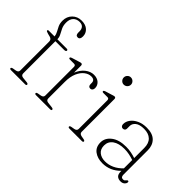

<svg xmlns="http://www.w3.org/2000/svg" viewBox="-69 -1168 1626 1626"><g transform="rotate(45 744.5 -354.5)"><path d="M172.5 -54Q172.5 -30 199.5 -27L247 -22Q264 -20 264 -10Q264 0 249 0H80Q65 0 65 -10Q65 -18.5 82 -22L111 -27Q137.5 -32 137.5 -53.5V-401Q137.5 -425.5 111 -433L85 -439.5Q58.5 -446 58.5 -454Q58.5 -463 70 -463H139Q137 -485 125.5 -505.2Q114 -525.5 103 -549Q92 -572.5 92 -605Q92 -655 124.8 -687.8Q157.5 -720.5 207.5 -720.5Q255.5 -720.5 282.5 -695.5Q309.5 -670.5 309.5 -633.5Q309.5 -595.5 283.5 -595.5Q258 -595.5 258 -627.5V-643.5Q258 -670 244.2 -685.2Q230.5 -700.5 202 -700.5Q166.5 -700 145.8 -678Q125 -656 125 -615.5Q125 -581 137 -555.8Q149 -530.5 160.8 -509.2Q172.5 -488 172.5 -466V-463H283.5Q298.5 -463 298.5 -452.5Q298.5 -439.5 275 -439.5H172.5Z M472.5 -446.5V-362.5Q493 -413.5 529.2 -441.8Q565.5 -470 604.5 -470Q644.5 -470 668 -448.8Q691.5 -427.5 691.5 -396Q691.5 -382 684.2 -373Q677 -364 665.5 -364Q640 -364 640 -394V-407.5Q640 -444 598.5 -444Q568 -444 539 -422.2Q510 -400.5 491.2 -357.8Q472.5 -315 472.5 -252.5V-54Q472.5 -30 499.5 -27.5L546.5 -22Q564 -20 564 -10Q564 0 548.5 0H380Q365 0 365 -10Q365 -18.5 382 -22L411 -27Q437.5 -32 437.5 -53.5V-396Q437.5 -416.5 419 -416.5H371Q356.5 -416.5 356.5 -425.5Q356.5 -433.5 370.5 -438L429.5 -456Q438 -458.5 445.2 -461Q452.5 -463.5 457 -463.5Q472.5 -463.5 472.5 -446.5Z M841.5 -588.5Q824 -588.5 811.5 -601.2Q799 -614 799 -632Q799 -649.5 811.5 -662.2Q824 -675 841.5 -675Q860 -675 872.8 -662Q885.5 -649 885.5 -632Q885.5 -614 872.8 -601.2Q860 -588.5 841.5 -588.5ZM872.5 -446.5V-54Q872.5 -32 899.5 -27L927 -22Q944 -19 944 -10Q944 0 929 0H780Q765 0 765 -10Q765 -18.5 782 -22L811 -27Q837.5 -32 837.5 -53.5V-396Q837.5 -416.5 819 -416.5H771Q756.5 -416.5 756.5 -425.5Q756.5 -433.5 770.5 -438L829.5 -456Q838 -458.5 845.2 -461Q852.5 -463.5 857 -463.5Q872.5 -463.5 872.5 -446.5Z M1048 -103Q1048 -157 1096.2 -194.2Q1144.5 -231.5 1229 -231.5Q1259.5 -231.5 1289.2 -225.8Q1319 -220 1344 -211.5V-332Q1344 -388 1313.8 -417Q1283.5 -446 1229 -446Q1175.5 -446 1150.2 -425.2Q1125 -404.5 1125 -376.5V-344.5Q1125 -332 1117.5 -325.8Q1110 -319.5 1099 -319.5Q1088 -319.5 1081 -327.8Q1074 -336 1074 -349Q1074 -380 1094.5 -407.5Q1115 -435 1152 -452.2Q1189 -469.5 1238 -469.5Q1309 -469.5 1344 -433.8Q1379 -398 1379 -339.5V-48Q1379 -16.5 1404 -16.5Q1415.5 -16.5 1420.8 -21Q1426 -25.5 1430 -30.5Q1433 -33.5 1435.8 -36.5Q1438.5 -39.5 1442.5 -39.5Q1451.5 -39.5 1451.5 -28.5Q1451.5 -14.5 1437.8 -2Q1424 10.5 1401.5 10.5Q1374.5 10.5 1359.2 -3.8Q1344 -18 1344 -50.5V-58.5Q1276 10.5 1184.5 10.5Q1125 10.5 1086.5 -18.5Q1048 -47.5 1048 -103ZM1088 -106.5Q1088 -62 1116.5 -39.2Q1145 -16.5 1188 -16.5Q1230.5 -16 1270.8 -34.5Q1311 -53 1344 -88.5V-188Q1319 -196.5 1290.8 -202.5Q1262.5 -208.5 1231 -208.5Q1164.5 -208.5 1126.2 -181.2Q1088 -154 1088 -106.5Z"/></g></svg>

Font: Fraunces 9pt Soft Thin
Style: Regular
Weight: 100
Version: Version 1.000;[b76b70a41]